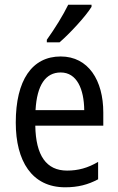

<svg xmlns="http://www.w3.org/2000/svg" viewBox="-20 -786 502 816"><path d="M369 -757V-766H270C248 -721 214 -666 179 -617V-606H233C275 -642 344 -716 369 -757ZM238 -546C116 -546 47 -445 47 -265C47 -102 115 10 257 10C311 10 354 -1 397 -24V-98C353 -72 312 -61 265 -61C177 -61 132 -125 130 -252H419V-308C419 -444 356 -546 238 -546ZM238 -478C307 -478 337 -407 338 -318H131C137 -425 174 -478 238 -478Z"/></svg>

Font: Noto Sans Myanmar UI Condensed
Style: Regular
Weight: 400
Width: 3
Designer: Monotype Design Team
Foundry: Monotype Imaging Inc.
Version: Version 2.103